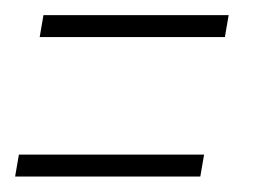

<svg xmlns="http://www.w3.org/2000/svg" viewBox="-22 -370 347 254"><path d="M30.5 -321H275.5L280.5 -350H35.5ZM-2 -136.5H243L248 -165.5H3Z"/></svg>

Font: Anybody SemiExpanded ExtraLight
Style: Italic
Weight: 250
Width: 6
Italic angle: -10°
Version: Version 1.113;gftools[0.9.25]